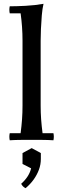

<svg xmlns="http://www.w3.org/2000/svg" viewBox="-20 -733 331 1006"><path d="M260 -35Q264 -17 260 2Q229 0 202 0Q175 0 146 0Q117 0 89.5 0Q62 0 31 2Q27 -17 31 -35H88Q93 -73 95.5 -108Q98 -143 98 -180V-520Q98 -592 88 -663H31Q27 -682 31 -700Q66 -700 114 -702.5Q162 -705 208 -713Q202 -688 199 -652.5Q196 -617 194.5 -581Q193 -545 193 -520V-180Q193 -143 195.5 -108Q198 -73 203 -35ZM146 43 194 69V100Q194 129 184 156Q174 183 156.5 207.5Q139 232 114 253Q106 249 100.5 243.5Q95 238 91 230Q113 210 125.5 190Q138 170 143 149L98 126V69Z"/></svg>

Font: Poltawski Nowy
Style: Regular
Weight: 400
Designer: Adam Pótawski, Mateusz Machalski, Borys Kosmynka, Ania Wieluska
Foundry: Capitalics.wtf
Version: Version 1.001;gftools[0.9.25]